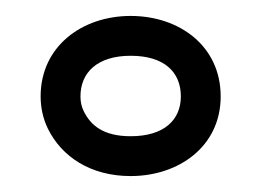

<svg xmlns="http://www.w3.org/2000/svg" viewBox="-20 -461 335 241"><path d="M207 -340C207 -310.5 186 -290 144 -290C110 -290 93.8 -303.5 85.1 -321.5C82.4 -326.9 81 -332.8 81 -340C81 -370 102.2 -391 144 -391C186.2 -391 207 -370.5 207 -340ZM257 -340C257 -403.1 205.3 -441 144 -441C83 -441 31 -402.8 31 -340C31 -325.9 34 -312.1 40.1 -299.5C57.4 -264.3 93.7 -240 144 -240C204.3 -240 257 -277.1 257 -340Z"/></svg>

Font: Asimov
Style: WidOu
Weight: 500
Designer: Google
Version: Version 2.000980; 2014